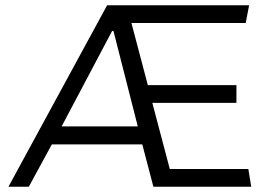

<svg xmlns="http://www.w3.org/2000/svg" viewBox="-20 -706 1019 726"><path d="M909 -619H477L539 -384H874V-317H556L622 -67H919L930 0H560L518 -160H176L89 0H12L385 -686H922ZM404 -589 213 -228H501L409 -589Z"/></svg>

Font: Chivo Light
Style: Regular
Weight: 300
Designer: Hector Gatti
Foundry: Omnibus-Type
Version: Version 1.007